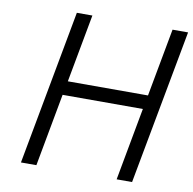

<svg xmlns="http://www.w3.org/2000/svg" viewBox="-82 -821 907 903"><g transform="rotate(10 372.0 -369.5)"><path d="M76.2 0 212.9 -738.8H287.1L227.1 -414.1H609.9L669.9 -738.8H744.1L606.9 0H533.2L597.2 -347.2H213.9L149.9 0Z"/></g></svg>

Font: Involve
Style: Italic
Weight: 400
Italic angle: -10.5°
Designer: Stefan Peev
Foundry: Context Ltd.
Version: Version 1.001